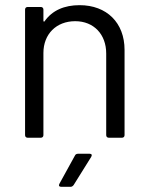

<svg xmlns="http://www.w3.org/2000/svg" viewBox="-20 -533 584 743"><path d="M288 -513C229 -513 182 -493 152 -450C150 -448 148 -450 148 -453V-496C148 -502 144 -506 138 -506H87C81 -506 77 -502 77 -496V-10C77 -4 81 0 87 0H138C144 0 148 -4 148 -10V-328C148 -401 198 -451 271 -451C343 -451 391 -400 391 -326V-10C391 -4 395 0 401 0H452C458 0 462 -4 462 -10V-340C462 -445 393 -513 288 -513ZM217 190H253C258 190 262 187 265 183L333 74C337 67 335 62 327 62H282C277 62 272 64 270 69L210 178C206 185 209 190 217 190Z"/></svg>

Font: Elastic
Style: elastic
Weight: 400
Designer: Jeremy Tribby
Foundry: Tribby Type
Version: Version 1.422;hotconv 1.0.109;makeotfexe 2.5.65596